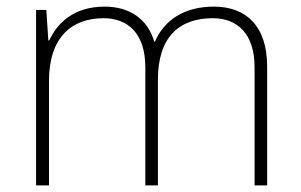

<svg xmlns="http://www.w3.org/2000/svg" viewBox="-20 -560 909 580"><path d="M626 -540C536 -540 476 -499 448 -434H446C426 -503 371 -540 296 -540C202 -540 152 -489 129 -438H126L120 -530H89V0H128V-315C128 -448 197 -505 293 -505C366 -505 419 -459 419 -357V0H457V-319C457 -449 522 -505 623 -505C696 -505 749 -459 749 -357V0H787V-359C787 -483 722 -540 626 -540Z"/></svg>

Font: Noto Sans Myanmar ExtraLight
Style: Regular
Weight: 200
Designer: Monotype Design Team
Foundry: Monotype Imaging Inc.
Version: Version 2.107